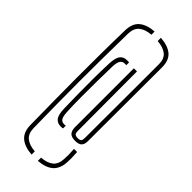

<svg xmlns="http://www.w3.org/2000/svg" viewBox="-253 -731 866 866"><g transform="rotate(45 180.0 -297.5)"><path d="M161 94.5Q114 91 89 69.8Q64 48.5 63 5Q62 -77.5 61 -151.8Q60 -226 60 -297.5Q60 -369 60.5 -443.2Q61 -517.5 63 -600Q64 -644.5 89 -665.8Q114 -687 161 -690.5V-670Q124 -667 104 -650.5Q84 -634 83 -600Q81.5 -517.5 80.8 -443.2Q80 -369 80 -297.5Q80 -226 80.8 -151.8Q81.5 -77.5 83 5Q84 38.5 104 54.8Q124 71 161 74ZM201 94.5V74Q238.5 71 258 54.8Q277.5 38.5 279 5Q280 -11.5 279.8 -23Q279.5 -34.5 278 -59H298Q299.5 -31.5 299.8 -20Q300 -8.5 299 5Q296.5 48.5 272 69.8Q247.5 91 201 94.5ZM164 -88Q141.5 -88 130.2 -103.5Q119 -119 118 -155Q117 -200.5 116.2 -248Q115.5 -295.5 115.8 -344.5Q116 -393.5 118 -444Q119.5 -480 130.8 -495.5Q142 -511 165 -511Q167 -511 171.8 -511Q176.5 -511 178 -510V-492Q176.5 -493 172.8 -493Q169 -493 168 -493Q154.5 -493 146.8 -482.5Q139 -472 138 -444Q137 -401.5 136.2 -349.8Q135.5 -298 135.8 -246.8Q136 -195.5 138 -155Q139.5 -127.5 146.2 -116.8Q153 -106 168 -106Q169 -106 173.2 -106.2Q177.5 -106.5 178 -107V-90Q176 -88.5 171.2 -88.2Q166.5 -88 164 -88ZM256 -88Q233 -88 223 -97.8Q213 -107.5 212 -129V-507H232L233 -129Q233 -115 237.8 -110Q242.5 -105 256 -105Q269 -105 273.5 -110Q278 -115 278 -129Q278 -182 278.2 -232Q278.5 -282 278.5 -336.2Q278.5 -390.5 278.8 -454.8Q279 -519 279 -600Q279 -634 259 -650.5Q239 -667 201 -670V-690.5Q249 -687 274 -665.8Q299 -644.5 299 -600Q299 -519 298.8 -454.8Q298.5 -390.5 298.5 -336.2Q298.5 -282 298.2 -232Q298 -182 298 -129Q298 -107.5 288.2 -97.8Q278.5 -88 256 -88Z"/></g></svg>

Font: Big Shoulders Stencil Display SC Thin
Style: Regular
Weight: 100
Designer: Patric King
Foundry: XO Type Co
Version: Version 2.001